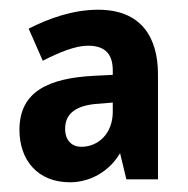

<svg xmlns="http://www.w3.org/2000/svg" viewBox="-20 -835 387 395"><path d="M182 -815C130 -815 80 -797 39 -776L68 -710C101 -727 135 -741 161 -741C199 -741 212 -721 212 -690V-681L172 -679C82 -674 20 -648 20 -568C20 -506 57 -460 124 -460C165 -460 205 -482 227 -520L240 -466H305V-682C305 -760 269 -815 182 -815ZM175 -621 212 -624V-605C212 -561 183 -533 147 -533C129 -533 114 -545 114 -570C114 -596 129 -616 175 -621Z"/></svg>

Font: Noto Sans Kannada UI Condensed
Style: Bold
Weight: 700
Width: 3
Designer: Jelle Bosma - Monotype Design Team
Foundry: Monotype Imaging Inc.
Version: Version 2.005